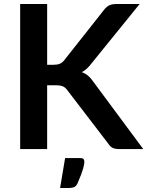

<svg xmlns="http://www.w3.org/2000/svg" viewBox="-20 -743 734 957"><path d="M215 -420H246.5Q265.5 -420 278 -425.2Q290.5 -430.5 299.5 -442L499 -694.5Q511.5 -710.5 525.2 -716.8Q539 -723 560 -723H676L432.5 -422.5Q411 -395 388 -383.5Q404.5 -377.5 417.8 -366.8Q431 -356 443 -338.5L694 0H575.5Q551.5 0 539.8 -6.8Q528 -13.5 520 -26.5L315.5 -293.5Q306 -307 293.5 -312.5Q281 -318 257.5 -318H215V0H80.5V-723H215ZM380 45Q394 45 397.2 51.2Q400.5 57.5 400.5 63.5Q400.5 68 399.2 76Q398 84 394.5 96.8Q391 109.5 384 128Q377 146.5 366 172Q359 186 349 190Q339 194 323 194H279.5L304.5 45Z"/></svg>

Font: LatoLatin
Style: Bold
Weight: 700
Designer: Lukasz Dziedzic with Adam Twardoch and Botio Nikoltchev
Foundry: tyPoland Lukasz Dziedzic
Version: Version 2.015; 2015-08-06; http://www.latofonts.com/